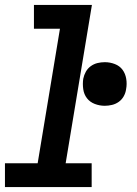

<svg xmlns="http://www.w3.org/2000/svg" viewBox="-32 -755 552 775"><path d="M-12 0V-96H120L210 -639H105V-735H339L233 -96H338V0ZM391 -328Q370 -328 350.5 -335.5Q331 -343 319 -358.5Q307 -374 304 -395Q301 -416 304 -437Q307 -452 314.5 -465.5Q322 -479 334.5 -488Q347 -497 361.5 -500.5Q376 -504 391 -504Q412 -504 431.5 -496.5Q451 -489 462.5 -473.5Q474 -458 477.5 -437Q481 -416 477 -395Q475 -380 467.5 -366.5Q460 -353 447.5 -344Q435 -335 420 -331.5Q405 -328 391 -328Z"/></svg>

Font: Iosevka Curly Oblique
Style: Bold
Weight: 700
Italic angle: -9°
Monospace: yes
Designer: Belleve Invis
Foundry: Belleve Invis
Version: Version 11.1.0; ttfautohint (v1.8.3)